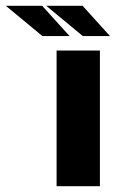

<svg xmlns="http://www.w3.org/2000/svg" viewBox="-171 -645 401 665"><path d="M25 -470H175V0H25ZM-24 -520 -151 -625H-25L70 -520ZM116 -520 -11 -625H115L210 -520Z"/></svg>

Font: Smooch Sans Black
Style: Regular
Weight: 900
Designer: Robert E. Leuschke
Foundry: Robert E. Leuschke
Version: Version 1.010; ttfautohint (v1.8.3)